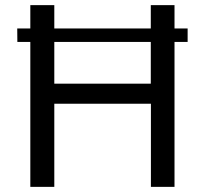

<svg xmlns="http://www.w3.org/2000/svg" viewBox="-20 -731 805 751"><path d="M47.9 -566.9 47.4 -619.6H713.9V-566.9ZM98.6 0V-710.9H192.4V-403.8H569.8V-710.9H662.6V0H570.3V-325.2H192.4V0Z"/></svg>

Font: Muli
Style: Regular
Weight: 400
Designer: Vernon Adams
Foundry: newtypography
Version: Version 2; ttfautohint (v1.00rc1.6-4cba) -l 8 -r 50 -G 200 -